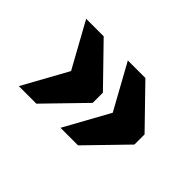

<svg xmlns="http://www.w3.org/2000/svg" viewBox="-81 -762 1002 1002"><g transform="rotate(45 420.0 -261.5)"><path d="M406.7 -12.7 543.9 -261.2 406.7 -509.8H536.1L741.2 -298.8V-223.6L536.1 -12.7ZM99.1 -12.7 236.3 -261.2 99.1 -509.8H228.5L433.6 -298.8V-223.6L228.5 -12.7Z"/></g></svg>

Font: Black Ops One
Style: Regular
Weight: 400
Designer: James Grieshaber, Eben Sorkin
Foundry: Sorkin Type Co.
Version: Version 1.004; ttfautohint (v1.8.4.7-5d5b)